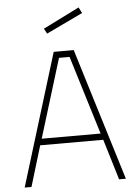

<svg xmlns="http://www.w3.org/2000/svg" viewBox="-61 -968 713 1013"><g transform="rotate(-5 296.0 -461.0)"><path d="M28 0 243 -700H349L564 0H528L463 -215H129L64 0ZM140 -249H452L324 -666H268ZM217 -799 202 -826 394 -922 410 -891Z"/></g></svg>

Font: TitilliumWeb ExtraLight
Style: Regular
Weight: 400
Designer: Mohamed Gaber, Accademia di Belle Arti di Urbino and others
Foundry: Kief Type Foundry, Accademia di Belle Arti di Urbino and others
Version: Version 3.000; ttfautohint (v1.8.2)